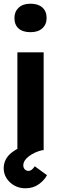

<svg xmlns="http://www.w3.org/2000/svg" viewBox="-28 -812 322 1038"><path d="M66 0V-529H208V0ZM137 -638Q95 -638 72.5 -658Q50 -678 50 -715Q50 -749 73 -770.5Q96 -792 137 -792Q178 -792 201 -771.5Q224 -751 224 -715Q224 -680 201 -659Q178 -638 137 -638ZM109 206Q77 206 50.5 191.5Q24 177 8 152.5Q-8 128 -8 98Q-8 47 35 13Q78 -21 163 -44L200 0Q158 10 128 33Q98 56 98 82Q98 95 106 103.5Q114 112 127 112Q143 112 160 87L226 135Q213 161 182.5 183.5Q152 206 109 206Z"/></svg>

Font: Readex Pro SemiBold
Style: Regular
Weight: 600
Designer: Bonnie Shaver-Troup, Thomas Jockin
Foundry: Lexend
Version: Version 1.204; ttfautohint (v1.8.4.7-5d5b)